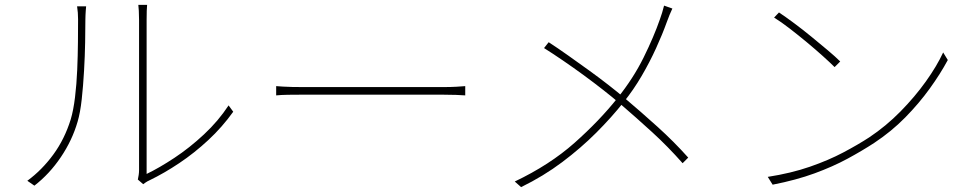

<svg xmlns="http://www.w3.org/2000/svg" viewBox="-20 -756 4000 787"><path d="M545 -20Q547 -29 548.5 -39Q550 -49 550 -59Q550 -67 550 -102Q550 -137 550 -189.5Q550 -242 550 -303Q550 -364 550 -425.5Q550 -487 550 -539.5Q550 -592 550 -628Q550 -664 550 -674Q550 -697 549 -711.5Q548 -726 547 -736H583Q582 -726 581.5 -711.5Q581 -697 581 -674Q581 -664 581 -625.5Q581 -587 581 -530Q581 -473 581 -407Q581 -341 581 -277Q581 -213 581 -160Q581 -107 581 -75Q581 -43 581 -43Q633 -68 695 -109Q757 -150 816 -205Q875 -260 917 -324L936 -298Q891 -235 834 -182Q777 -129 715 -87.5Q653 -46 593 -17Q584 -13 577.5 -8.5Q571 -4 567 -1ZM92 -15Q152 -59 198.5 -122.5Q245 -186 270 -267Q281 -304 287.5 -357.5Q294 -411 296.5 -470Q299 -529 299.5 -583.5Q300 -638 300 -677Q300 -691 299 -704Q298 -717 296 -730H333Q332 -721 331.5 -712Q331 -703 330.5 -694.5Q330 -686 330 -677Q330 -638 329 -582.5Q328 -527 324.5 -465.5Q321 -404 315 -349Q309 -294 298 -257Q276 -181 229.5 -112Q183 -43 121 5Z M1112 -403Q1124 -402 1140 -401Q1156 -400 1178 -399.5Q1200 -399 1230 -399Q1236 -399 1266.5 -399Q1297 -399 1343 -399Q1389 -399 1443.5 -399Q1498 -399 1553.5 -399Q1609 -399 1658 -399Q1707 -399 1741.5 -399Q1776 -399 1789 -399Q1829 -399 1851.5 -400.5Q1874 -402 1887 -403V-365Q1874 -366 1849.5 -367Q1825 -368 1790 -368Q1777 -368 1742 -368Q1707 -368 1658.5 -368Q1610 -368 1554.5 -368Q1499 -368 1444.5 -368Q1390 -368 1344 -368Q1298 -368 1267.5 -368Q1237 -368 1230 -368Q1190 -368 1160.5 -367.5Q1131 -367 1112 -365Z M2736 -721Q2731 -711 2724.5 -695Q2718 -679 2713 -665Q2695 -615 2669 -558Q2643 -501 2610 -444.5Q2577 -388 2536 -337Q2487 -275 2424 -212Q2361 -149 2284.5 -91.5Q2208 -34 2116 11L2090 -12Q2233 -80 2335 -170.5Q2437 -261 2511 -354Q2576 -435 2618 -520Q2660 -605 2685 -677Q2689 -688 2694 -704Q2699 -720 2702 -733ZM2229 -583Q2266 -559 2309 -528.5Q2352 -498 2395 -467Q2438 -436 2475 -407Q2512 -378 2537 -357Q2608 -297 2675.5 -236Q2743 -175 2801 -110L2778 -87Q2718 -155 2653.5 -214Q2589 -273 2518 -334Q2491 -357 2453.5 -386.5Q2416 -416 2373 -447.5Q2330 -479 2287.5 -508Q2245 -537 2210 -559Z M3173 -705Q3200 -687 3235 -661Q3270 -635 3306 -605.5Q3342 -576 3373.5 -549.5Q3405 -523 3424 -504L3401 -481Q3383 -499 3353 -526Q3323 -553 3287.5 -582.5Q3252 -612 3217 -639Q3182 -666 3153 -684ZM3127 -31Q3223 -46 3299.5 -72.5Q3376 -99 3436.5 -131Q3497 -163 3543 -193Q3612 -239 3671 -299Q3730 -359 3775 -422Q3820 -485 3846 -541L3865 -510Q3835 -454 3791 -393Q3747 -332 3690.5 -274.5Q3634 -217 3563 -170Q3514 -138 3454 -105.5Q3394 -73 3319 -45.5Q3244 -18 3147 1Z"/></svg>

Font: Noto Sans HK Thin
Style: Regular
Weight: 100
Designer: Ryoko NISHIZUKA 西塚涼子 (kana, bopomofo & ideographs); Paul D. Hunt (Latin, Greek & Cyrillic); Sandoll Communications 산돌커뮤니
Foundry: Adobe
Version: Version 2.004-H2;hotconv 1.0.118;makeotfexe 2.5.65603